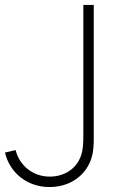

<svg xmlns="http://www.w3.org/2000/svg" viewBox="-20 -740 479 774"><path d="M179 14C245 14 303 -15 335 -71C360 -115 358 -157 358 -212V-720H316V-212C316 -160 316 -126 298 -93C272 -46 224 -28 181 -28C111 -28 58 -74 43 -135L0 -125C20 -41 92 14 179 14Z"/></svg>

Font: Hauora ExtraLight
Style: Regular
Weight: 200
Designer: Mikhail Sharanda
Foundry: WCYS & Co.
Version: Version 1.010